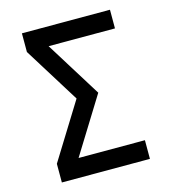

<svg xmlns="http://www.w3.org/2000/svg" viewBox="-109 -825 819 914"><g transform="rotate(-15 300.0 -367.5)"><path d="M83 0V-92L254 -368L83 -643V-735H517V-643H190L361 -368L190 -92H517V0Z"/></g></svg>

Font: Iosevka SS04 Semibold Extended
Style: Regular
Weight: 600
Width: 7
Monospace: yes
Designer: Belleve Invis
Foundry: Belleve Invis
Version: Version 19.0.0; ttfautohint (v1.8.4)